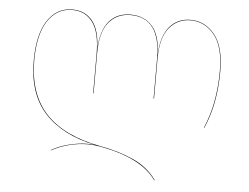

<svg xmlns="http://www.w3.org/2000/svg" viewBox="-51 -589 1091 842"><g transform="rotate(5 494.5 -168.5)"><path d="M904 -313Q904 -168 856 -60H854Q902 -170 902 -313Q902 -422 859.5 -473Q817 -524 755 -524Q698 -524 661.5 -480Q625 -436 625 -342V-168H623V-344Q623 -524 491 -524Q431 -524 395 -480.5Q359 -437 359 -342V-168H357V-342Q357 -436 324.5 -480Q292 -524 235 -524Q166 -524 126.5 -463Q87 -402 87 -288Q88 -139 168 -54.5Q248 30 408 60Q491 75 556 104.5Q621 134 659 188L657 189Q593 96 408 62Q378 57 354 57Q311 57 269.5 68Q228 79 194 98V96Q227 77 270 66Q313 55 354 55Q365 55 385 57Q240 27 162.5 -57Q85 -141 85 -288Q85 -402 125 -464Q165 -526 235 -526Q291 -526 323.5 -485.5Q356 -445 358 -362Q362 -445 396.5 -485.5Q431 -526 491 -526Q552 -526 587 -485.5Q622 -445 624 -362Q628 -444 663 -485Q698 -526 755 -526Q818 -526 861 -474Q904 -422 904 -313Z"/></g></svg>

Font: FiraGO Two
Style: Regular
Weight: 100
Designer: bBox Type
Foundry: bBox Type GmbH
Version: Version 1.001